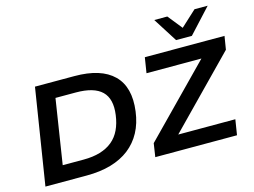

<svg xmlns="http://www.w3.org/2000/svg" viewBox="-120 -1154 1802 1364"><g transform="rotate(-15 781.0 -471.5)"><path d="M56 0 168 -705H458Q653 -705 744.5 -615Q836 -525 813 -350Q802 -265 767 -200Q732 -135 675 -90.5Q618 -46 539 -23Q460 0 360 0ZM214 -115H368Q437 -115 490 -131Q543 -147 580.5 -178Q618 -209 640 -255.5Q662 -302 670 -362Q686 -478 628.5 -534Q571 -590 438 -590H288ZM864 0 879 -99 1405 -636 1406 -592H958L976 -705H1562L1546 -607L1021 -70L1019 -113H1483L1465 0ZM1222 -765 1109 -943H1205L1290 -837L1405 -943H1502L1338 -765Z"/></g></svg>

Font: Nunito Sans 10pt SemiExpanded
Style: Bold Italic
Weight: 700
Width: 6
Italic angle: -9°
Designer: Vernon Adams
Foundry: Vernon Adams
Version: Version 3.101;gftools[0.9.27]